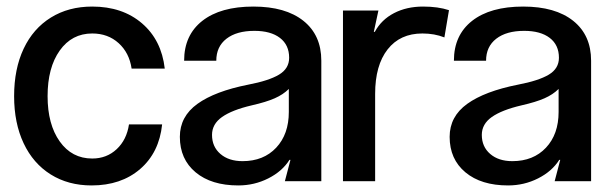

<svg xmlns="http://www.w3.org/2000/svg" viewBox="-20 -552 1854 585"><path d="M259 13Q188 13 134.5 -20.5Q81 -54 52 -115.5Q23 -177 23 -259Q23 -342 52 -403.5Q81 -465 135 -498.5Q189 -532 261 -532Q353 -532 412.5 -481Q472 -430 482 -343H381Q374 -391 341.5 -420.5Q309 -450 261 -450Q199 -450 162 -398Q125 -346 125 -259Q125 -173 162 -121Q199 -69 261 -69Q305 -69 335.5 -97.5Q366 -126 373 -173H474Q465 -87 407 -37Q349 13 259 13Z M528 -135Q528 -197 581.5 -235.5Q635 -274 736 -294Q799 -306 830 -324.5Q861 -343 861 -376Q861 -415 833 -436.5Q805 -458 755 -458Q701 -458 670 -434Q639 -410 639 -367H541Q541 -445 596.5 -488.5Q652 -532 752 -532Q850 -532 904.5 -488.5Q959 -445 959 -367V0H848L865 -65H862Q840 -30 797.5 -8.5Q755 13 706 13Q624 13 576 -27Q528 -67 528 -135ZM719 -61Q783 -61 821.5 -102Q860 -143 860 -211V-281Q843 -264 817 -252.5Q791 -241 747 -231Q687 -217 656.5 -195.5Q626 -174 626 -141Q626 -105 651.5 -83Q677 -61 719 -61Z M1025 0V-520H1133L1119 -455H1122Q1142 -492 1180.5 -512Q1219 -532 1269 -532Q1315 -532 1348 -521L1334 -438Q1304 -450 1267 -450Q1199 -450 1161 -401.5Q1123 -353 1123 -266V0Z M1350 -135Q1350 -197 1403.5 -235.5Q1457 -274 1558 -294Q1621 -306 1652 -324.5Q1683 -343 1683 -376Q1683 -415 1655 -436.5Q1627 -458 1577 -458Q1523 -458 1492 -434Q1461 -410 1461 -367H1363Q1363 -445 1418.5 -488.5Q1474 -532 1574 -532Q1672 -532 1726.5 -488.5Q1781 -445 1781 -367V0H1670L1687 -65H1684Q1662 -30 1619.5 -8.5Q1577 13 1528 13Q1446 13 1398 -27Q1350 -67 1350 -135ZM1541 -61Q1605 -61 1643.5 -102Q1682 -143 1682 -211V-281Q1665 -264 1639 -252.5Q1613 -241 1569 -231Q1509 -217 1478.5 -195.5Q1448 -174 1448 -141Q1448 -105 1473.5 -83Q1499 -61 1541 -61Z"/></svg>

Font: Non Bureau
Style: Regular
Weight: 400
Designer: Jona Saucedo
Foundry: Non Foundry
Version: Version 1.000; ttfautohint (v1.8.4)